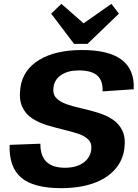

<svg xmlns="http://www.w3.org/2000/svg" viewBox="-20 -970 719 998"><path d="M298 8Q155 8 90.5 -46.5Q26 -101 30 -217L190 -223Q189 -161 221 -129.5Q253 -98 318 -98Q375 -98 411.5 -123Q448 -148 454 -190Q459 -224 439.5 -244Q420 -264 384.5 -275.5Q349 -287 306.5 -297Q264 -307 222 -320Q180 -333 146 -355.5Q112 -378 95 -416Q78 -454 86 -514Q99 -607 183.5 -658.5Q268 -710 407 -710Q546 -710 613 -659Q680 -608 675 -506L513 -495Q516 -550 486 -577Q456 -604 389 -604Q334 -604 298.5 -580.5Q263 -557 258 -516Q253 -481 272.5 -460.5Q292 -440 327 -428Q362 -416 404.5 -406.5Q447 -397 489.5 -384Q532 -371 565.5 -349Q599 -327 616.5 -290Q634 -253 626 -194Q617 -132 574.5 -86Q532 -40 461.5 -16Q391 8 298 8ZM598 -899 435 -742H365L246 -899L299 -950L454 -814H365L559 -950Z"/></svg>

Font: Pathway Extreme 28pt
Style: Bold Italic
Weight: 700
Italic angle: -8°
Designer: Eduardo Rodriguez Tunni
Foundry: Eduardo Rodriguez Tunni
Version: Version 1.001;gftools[0.9.26]